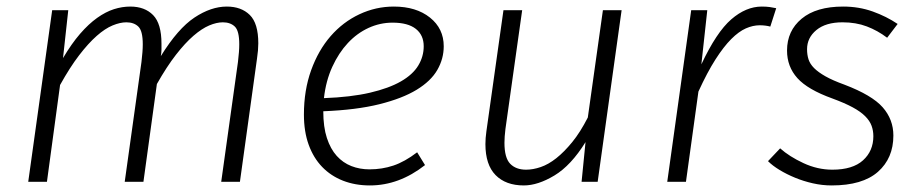

<svg xmlns="http://www.w3.org/2000/svg" viewBox="-20 -554 2804 585"><path d="M172 -377Q198 -421 224 -451Q250 -481 276 -499.5Q302 -518 327 -526Q352 -534 377 -534Q421 -534 446.5 -508Q472 -482 472 -421V-403Q472 -394 470 -383Q522 -467 572.5 -500.5Q623 -534 671 -534Q715 -534 741 -508.5Q767 -483 767 -422Q767 -412 766 -400Q765 -388 763 -375L711 0H654L705 -365Q707 -382 708 -395Q709 -408 709 -419Q709 -460 695.5 -473Q682 -486 659 -486Q640 -486 617.5 -476.5Q595 -467 569.5 -445Q544 -423 516 -387Q488 -351 458 -298L417 0H360L411 -365Q413 -382 414 -395Q415 -408 415 -419Q415 -460 401.5 -473Q388 -486 365 -486Q346 -486 323 -476.5Q300 -467 274.5 -444.5Q249 -422 221 -385.5Q193 -349 163 -295L123 0H66L139 -523H188Z M1332 -413Q1332 -375 1312.5 -341Q1293 -307 1249.5 -280.5Q1206 -254 1136 -236.5Q1066 -219 965 -215Q965 -167 976 -133.5Q987 -100 1006 -79Q1025 -58 1050.5 -48Q1076 -38 1106 -38Q1144 -38 1178.5 -49.5Q1213 -61 1251 -90L1275 -51Q1196 11 1107 11Q1062 11 1025 -3.5Q988 -18 961.5 -45.5Q935 -73 920.5 -113Q906 -153 906 -205Q906 -279 928 -340Q950 -401 987.5 -444Q1025 -487 1075 -510.5Q1125 -534 1180 -534Q1248 -534 1290 -500.5Q1332 -467 1332 -413ZM1176 -485Q1138 -485 1103 -469Q1068 -453 1040 -423Q1012 -393 992.5 -350.5Q973 -308 967 -255Q1049 -258 1107 -271.5Q1165 -285 1201.5 -306Q1238 -327 1254.5 -354.5Q1271 -382 1271 -413Q1271 -447 1247 -466Q1223 -485 1176 -485Z M1764 -121Q1720 -50 1669.5 -19.5Q1619 11 1576 11Q1521 11 1490 -20.5Q1459 -52 1459 -115Q1459 -133 1462 -154L1514 -523H1571L1520 -161Q1517 -137 1517 -119Q1517 -73 1534.5 -55Q1552 -37 1583 -37Q1604 -37 1627.5 -45Q1651 -53 1675 -72Q1699 -91 1723.5 -121Q1748 -151 1771 -196L1817 -523H1874L1801 0H1752Z M2117 -358Q2163 -456 2208 -495Q2253 -534 2301 -534Q2315 -534 2325.5 -532.5Q2336 -531 2345 -529L2327 -473Q2320 -475 2311.5 -476Q2303 -477 2295 -477Q2274 -477 2252.5 -467.5Q2231 -458 2208 -435Q2185 -412 2160 -373Q2135 -334 2108 -275L2070 0H2013L2086 -523H2135Z M2683 -439Q2654 -461 2621 -473.5Q2588 -486 2547 -486Q2496 -486 2467.5 -462.5Q2439 -439 2439 -404Q2439 -387 2443.5 -373Q2448 -359 2460.5 -346.5Q2473 -334 2495 -321.5Q2517 -309 2553 -296Q2637 -264 2669.5 -227Q2702 -190 2702 -141Q2702 -72 2655 -30.5Q2608 11 2514 11Q2485 11 2456.5 4.5Q2428 -2 2402.5 -12.5Q2377 -23 2355.5 -36Q2334 -49 2320 -63L2357 -102Q2385 -77 2428 -57Q2471 -37 2516 -37Q2578 -37 2609.5 -65.5Q2641 -94 2641 -139Q2641 -156 2635.5 -171Q2630 -186 2616 -200Q2602 -214 2578 -227Q2554 -240 2516 -254Q2441 -281 2409.5 -316Q2378 -351 2378 -400Q2378 -460 2422.5 -497Q2467 -534 2549 -534Q2597 -534 2639 -519Q2681 -504 2715 -481Z"/></svg>

Font: Glekhifnjqigglhiwekvrgaqftz
Style: Regular
Weight: 300
Italic angle: -8°
Designer: Carrois Corporate & Edenspiekermann
Foundry: Carrois Corporate GbR & Edenspiekermann AG
Version: Version 2.001